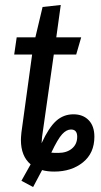

<svg xmlns="http://www.w3.org/2000/svg" viewBox="-20 -677 405 771"><path d="M359 -128Q359 -62 313 -25Q267 12 198 12Q170 12 149 6L113 74L66 49L103 -17Q64 -50 64 -115Q64 -125 66 -145L109 -458H37L47 -527H122L151 -649L224 -657L206 -527H306L286 -458H196L149 -128Q147 -108 147 -102Q176 -165 205.5 -191.5Q235 -218 275 -218Q313 -218 336 -194.5Q359 -171 359 -128ZM290 -128Q290 -157 265 -157Q247 -157 229.5 -138Q212 -119 186 -64Q194 -63 214 -63Q248 -63 269 -80.5Q290 -98 290 -128Z"/></svg>

Font: Fira Sans Compressed
Style: Italic
Weight: 400
Width: 1
Italic angle: -8°
Designer: bBox Type GmbH & Carrois Corporate GbR & Edenspiekermann AG
Foundry: bBox Type GmbH & Carrois Corporate GbR & Edenspiekermann AG
Version: Version 4.301